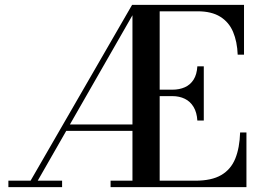

<svg xmlns="http://www.w3.org/2000/svg" viewBox="-20 -770 1064 790"><path d="M90.5 0 523.5 -750H549.5L120 0ZM14.5 0V-26.5H235.5V0ZM244 -231.5 245.5 -258H535V-231.5ZM435 0V-26.5H783Q851 -26.5 890.5 -49.8Q930 -73 948 -117.2Q966 -161.5 968 -225H994V0ZM525 0V-750H637V0ZM792 -274Q790 -307.5 776.5 -330Q763 -352.5 740.5 -363.5Q718 -374.5 689.5 -374.5H630V-401H689.5Q718 -401 740.5 -411Q763 -421 776.5 -442.2Q790 -463.5 792 -497H818.5V-274ZM958 -545Q956 -598.5 939 -638.8Q922 -679 886.2 -701.2Q850.5 -723.5 793 -723.5H525V-750H984V-545Z"/></svg>

Font: Bodoni Moda 9pt Medium
Style: Regular
Weight: 500
Designer: Owen Earl
Foundry: indestructible type
Version: Version 2.005